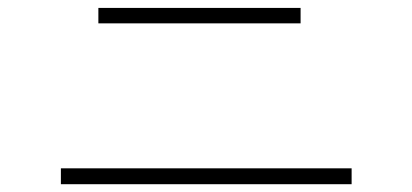

<svg xmlns="http://www.w3.org/2000/svg" viewBox="-20 -602 1040 485"><path d="M228.5 -543V-582H739.3V-543ZM133.8 -136.7V-176.8H868.2V-136.7Z"/></svg>

Font: Gothic A1 ExtraLight
Style: Regular
Weight: 275
Designer: HanYang I&C Co.,Ltd.
Foundry: HanYang I&C Co.,Ltd.
Version: Version 2.50